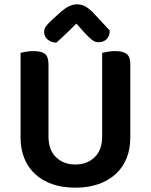

<svg xmlns="http://www.w3.org/2000/svg" viewBox="-20 -851 697 887"><path d="M328 16Q268 16 221 -0.5Q174 -17 141.5 -47.5Q109 -78 92 -120.5Q75 -163 75 -216V-607Q83 -609 100.5 -612Q118 -615 135 -615Q171 -615 187.5 -602Q204 -589 204 -554V-221Q204 -158 239 -124.5Q274 -91 328 -91Q382 -91 417 -124.5Q452 -158 452 -221V-607Q461 -609 478 -612Q495 -615 512 -615Q548 -615 565 -602Q582 -589 582 -554V-216Q582 -163 565 -120.5Q548 -78 515 -47.5Q482 -17 435 -0.5Q388 16 328 16ZM333 -742Q313 -722 289 -699Q265 -676 240 -654Q216 -655 200 -668.5Q184 -682 184 -702Q184 -719 193 -730.5Q202 -742 220 -759L264 -799Q303 -831 335 -831Q356 -831 372 -822.5Q388 -814 406 -797L487 -710Q487 -684 472.5 -670Q458 -656 435 -656Q419 -656 406 -666Q393 -676 373 -697Z"/></svg>

Font: Baloo Paaji 2 SemiBold
Style: Regular
Weight: 600
Designer: Shuchita Grover, Noopur Datye and Ek Type
Foundry: Ek Type
Version: Version 1.640;hotconv 1.0.111;makeotfexe 2.5.65597; ttfautoh